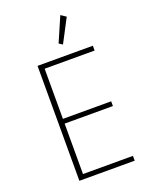

<svg xmlns="http://www.w3.org/2000/svg" viewBox="-194 -1194 1017 1295"><g transform="rotate(-20 315.0 -547.0)"><path d="M144 0H541V-34.5H182.5V-396.5H529V-430.5H182.5V-790.5H541V-825H144ZM354.5 -901.5 442.5 -1069.5 405.5 -1094.5 329 -918Z"/></g></svg>

Font: Spartan ExtraLight
Style: Regular
Weight: 200
Designer: Matt Bailey, Mirko Velimirovic
Foundry: Matt Bailey
Version: Version 1.003; ttfautohint (v1.8.3)